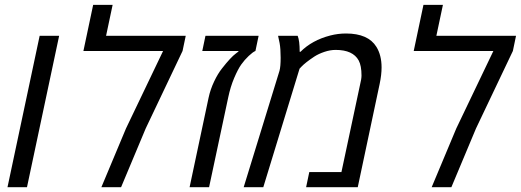

<svg xmlns="http://www.w3.org/2000/svg" viewBox="-20 -779 2167 799"><path d="M92.3 0H11.2L145 -629.9H226.1Z M421.4 -629.9H752.9L739.7 -566.9L586.4 -244.6L483.9 0H401.9L504.4 -244.6L658.7 -566.9H327.1L367.7 -758.8H448.7Z M1056.2 -629.9 1043 -566.9Q1032.2 -562.5 1014.9 -546.1Q997.6 -529.8 983.9 -510.5Q970.2 -491.2 954.6 -454.6Q939 -418 929.7 -373.5L850.1 0H769L848.1 -372.6Q855.5 -407.2 871.1 -439.9Q886.7 -472.7 903.8 -494.1Q940.4 -541 961.9 -556.6L972.2 -564.5L972.7 -566.9H821.8L835 -629.9Z M1227.1 -563.5H1230.5Q1278.8 -611.8 1354.5 -631.3Q1386.7 -639.6 1419.9 -639.6Q1512.2 -639.6 1546.4 -584Q1567.9 -549.3 1567.9 -498.5Q1567.9 -467.8 1560.1 -430.7L1468.8 0H1253.9L1267.1 -63H1400.9L1478.5 -427.2Q1484.4 -450.7 1484.4 -464.4Q1484.4 -505.4 1472.7 -527.3Q1448.7 -571.3 1377 -571.3Q1354 -571.3 1330.1 -563.2Q1306.2 -555.2 1288.6 -543.9Q1251 -519 1233.9 -501L1226.6 -493.2L1075.7 0H994.1L1143.1 -484.4Q1147.9 -501.5 1147.9 -538.8Q1147.9 -576.2 1143.6 -599.6L1137.2 -629.9H1218.8Q1227.1 -609.4 1227.1 -563.5Z M1795.9 -629.9H2127.4L2114.3 -566.9L1960.9 -244.6L1858.4 0H1776.4L1878.9 -244.6L2033.2 -566.9H1701.7L1742.2 -758.8H1823.2Z"/></svg>

Font: Open Sans Hebrew
Style: Italic
Weight: 400
Italic angle: -12°
Foundry: Ascender Corporation, Yanek Iontef
Version: Version 2.001;PS 002.001;hotconv 1.0.70;makeotf.lib2.5.58329